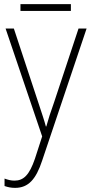

<svg xmlns="http://www.w3.org/2000/svg" viewBox="-20 -667 442 929"><path d="M323 -647H79V-614H323ZM7 -529 184 -7 149 101C122 180 94 207 50 207C33 207 18 203 2 197V233C19 239 34 242 53 242C117 242 154 201 184 110L399 -529H360L242 -173C225 -126 213 -88 204 -55H202C195 -82 184 -114 164 -175L47 -529Z"/></svg>

Font: Noto Sans SemiCondensed ExtraLight
Style: Regular
Weight: 200
Width: 4
Designer: Monotype Design Team
Foundry: Monotype Imaging Inc.
Version: Version 2.013